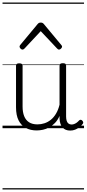

<svg xmlns="http://www.w3.org/2000/svg" viewBox="-20 -1016 686 1522"><path d="M270 18Q222 18 185 -1.5Q148 -21 127.5 -61.5Q107 -102 107 -166V-496Q107 -505 113 -509.5Q119 -514 132 -514Q146 -514 152.5 -509.5Q159 -505 159 -496V-171Q159 -127 171.5 -95.5Q184 -64 210 -47Q236 -30 277 -30Q306 -30 333 -39Q360 -48 383 -66.5Q406 -85 424 -115Q442 -145 452 -186V-496Q452 -506 458.5 -510.5Q465 -515 479 -515Q492 -515 498 -510.5Q504 -506 504 -496V-93Q504 -73 508.5 -58.5Q513 -44 523 -36.5Q533 -29 547 -29Q557 -29 567 -32.5Q577 -36 587 -43Q597 -50 607 -61Q613 -67 620 -66.5Q627 -66 633 -59Q638 -54 639.5 -47Q641 -40 636 -34Q625 -19 609 -7Q593 5 575 12Q557 19 537 19Q517 19 502 13Q487 7 476 -5Q465 -17 459 -35Q453 -53 452 -76V-97Q437 -63 415.5 -41Q394 -19 370 -6Q346 7 320.5 12.5Q295 18 270 18ZM158 -623Q150 -623 142.5 -631Q135 -639 135 -647Q135 -649 136 -652Q137 -655 140 -659L278 -825Q283 -831 288.5 -834Q294 -837 303 -837Q312 -837 317.5 -834Q323 -831 328 -825L466 -659Q470 -655 471 -652Q472 -649 472 -647Q472 -639 464 -631Q456 -623 448 -623Q443 -623 439.5 -625.5Q436 -628 432 -632L303 -769L175 -632Q171 -628 167 -625.5Q163 -623 158 -623ZM0 476H646V486H0ZM0 -20H646V0H0ZM0 -505H646V-500H0ZM0 -996H646V-986H0Z"/></svg>

Font: Playwrite PL Guides
Style: Regular
Weight: 400
Designer: Veronika Burian, José Scaglione
Foundry: TypeTogether
Version: Version 1.003